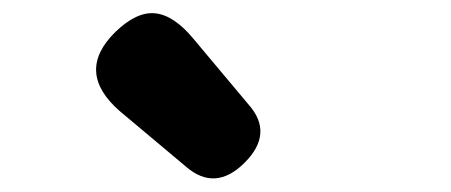

<svg xmlns="http://www.w3.org/2000/svg" viewBox="-20 -942 677 288"><path d="M259 -692 197 -744 160 -775Q92 -834 153 -894Q185 -925 213 -922Q241 -919 270 -884L353 -785Q391 -742 347 -698Q303 -654 259 -692Z"/></svg>

Font: GenSenRounded TW H
Style: Regular
Weight: 900
Version: Version 1.501;PS 1;hotconv 16.6.51;makeotf.lib2.5.65220